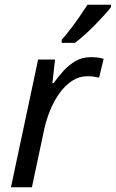

<svg xmlns="http://www.w3.org/2000/svg" viewBox="-20 -786 486 806"><path d="M26 0 140 -536H211L200 -437H205Q225 -465 247.5 -489.5Q270 -514 297.5 -530Q325 -546 361 -546Q375 -546 389 -544.5Q403 -543 415 -539L396 -460Q383 -463 371.5 -464.5Q360 -466 347 -466Q312 -466 282.5 -446.5Q253 -427 230 -395Q207 -363 191 -324Q175 -285 166 -245L114 0ZM239 -619Q256 -638 276 -664Q296 -690 314.5 -717Q333 -744 347 -766H446V-756Q436 -743 418 -723Q400 -703 378.5 -681Q357 -659 335 -639.5Q313 -620 295 -606H239Z"/></svg>

Font: Noto Sans Display
Style: Italic
Weight: 400
Italic angle: -12°
Designer: Monotype Design Team
Foundry: Monotype Imaging Inc.
Version: Version 2.003